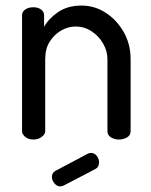

<svg xmlns="http://www.w3.org/2000/svg" viewBox="-20 -500 542 688"><path d="M100 0Q82 0 70.5 -9.5Q59 -19 59 -30V-445Q59 -458 70.5 -466Q82 -474 100 -474Q116 -474 127 -466Q138 -458 138 -445V-404Q154 -433 188 -456.5Q222 -480 272 -480Q320 -480 360 -453.5Q400 -427 424 -384Q448 -341 448 -288V-30Q448 -15 435 -7.5Q422 0 406 0Q391 0 378 -7.5Q365 -15 365 -30V-288Q365 -317 349.5 -344Q334 -371 308 -388Q282 -405 251 -405Q224 -405 199 -390.5Q174 -376 158 -350.5Q142 -325 142 -288V-30Q142 -19 129.5 -9.5Q117 0 100 0ZM196 168Q184 168 175 157Q166 146 166 134Q166 119 179 112L296 50Q302 48 306 48Q319 48 327 59Q335 70 335 82Q335 99 321 106L208 165Q205 166 202 167Q199 168 196 168Z"/></svg>

Font: Dosis Medium
Style: Regular
Weight: 500
Designer: EdgarTolentino, PabloImpallari, IginoMarini
Foundry: EdgarTolentino, PabloImpallari, IginoMarini
Version: Version 3.001; ttfautohint (v1.8.2)